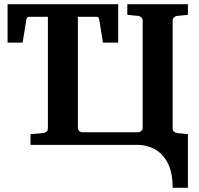

<svg xmlns="http://www.w3.org/2000/svg" viewBox="-20 -691 948 916"><path d="M803.7 205.1Q803.7 130.4 779.5 85.4Q755.4 40.5 717.3 20.3Q679.2 0 637.7 0H125.5V-50.8L186.5 -56.2Q195.8 -57.1 202.1 -62.7Q208.5 -68.4 208.5 -78.1V-622.1Q208.5 -631.8 202.1 -637.7Q195.8 -643.6 186.5 -644.5L135.3 -620.1V-670.9H424.3V-620.1L373.5 -644.5Q365.2 -643.6 358.4 -637.7Q351.6 -631.8 351.6 -622.1V-82Q351.6 -72.3 357.9 -66.2Q364.3 -60.1 373.5 -60.1H638.7Q647.5 -60.1 654.1 -66.2Q660.6 -72.3 660.6 -82V-592.8Q660.6 -602.5 654.1 -608.4Q647.5 -614.3 638.7 -615.2L587.4 -620.1V-670.9H876.5V-620.1L825.7 -615.2Q817.4 -614.3 810.5 -608.4Q803.7 -602.5 803.7 -592.8V-78.1Q803.7 -68.4 810.5 -62.7Q817.4 -57.1 825.7 -56.2L876.5 -50.8V205.1ZM16.1 -487.8V-670.9H543.9V-487.8H471.2L453.1 -599.1Q451.7 -610.8 439 -610.8H121.1Q107.4 -610.8 106 -599.1L87.9 -487.8Z"/></svg>

Font: Charis
Style: Bold
Weight: 700
Designer: Walt Agee, Miriam Martin, Annie Olsen, Victor Gaultney, Lorna Priest, Alan Ward, Bob Hallissy, Martin Hosken, Sharon Cor
Foundry: SIL Global
Version: Version 7.000